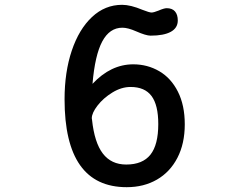

<svg xmlns="http://www.w3.org/2000/svg" viewBox="-20 -749 1040 797"><path d="M362 -252Q372 -157 407 -111.5Q442 -66 504 -66Q572 -66 604.5 -107Q637 -148 637 -234Q637 -313 609 -350.5Q581 -388 522 -388Q484 -388 446.5 -365Q409 -342 385 -311Q361 -280 361 -258ZM487 -729Q522 -729 572 -708Q600 -697 609 -697Q618 -697 638 -705Q661 -715 672 -715Q695 -715 706.5 -701.5Q718 -688 718 -664Q718 -633 689 -617Q660 -601 605 -601Q586 -601 545 -619Q511 -634 488 -634Q435 -634 404.5 -577Q374 -520 364 -401Q440 -482 533 -482Q592 -482 641 -453.5Q690 -425 718.5 -368.5Q747 -312 747 -233Q747 -153 716.5 -94Q686 -35 631.5 -3.5Q577 28 506 28Q248 28 248 -337Q248 -450 278 -539Q308 -628 362 -678.5Q416 -729 487 -729Z"/></svg>

Font: 寒蝉全圆体 Bold
Style: Regular
Weight: 700
Designer: Warren2060
      Designed by Motoya company      

      [Varela Round]
      Joe Prince(Latin component); Avraham Cornf
Foundry: ChillType
Version: Version 3.200